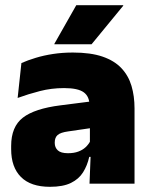

<svg xmlns="http://www.w3.org/2000/svg" viewBox="-20 -708 578 740"><path d="M325 0 330 -126 326.5 -130.5V-283.5L325 -301.5Q325 -336 302.8 -352.2Q280.5 -368.5 227 -368.5Q178.5 -368.5 133.8 -357Q89 -345.5 48 -330.5L62.5 -465Q87.5 -476 118 -485.2Q148.5 -494.5 184.5 -500Q220.5 -505.5 261 -505.5Q329.5 -505.5 375.2 -489.8Q421 -474 448 -445.2Q475 -416.5 486.8 -377Q498.5 -337.5 498.5 -290V0ZM172.5 12Q98.5 12 60.8 -25.8Q23 -63.5 23 -133V-145.5Q23 -219.5 68.2 -254.5Q113.5 -289.5 213 -302L338.5 -318L349 -217L242.5 -201.5Q213.5 -197.5 202.2 -187.8Q191 -178 191 -159V-157Q191 -139.5 202.8 -128.5Q214.5 -117.5 242 -117.5Q265 -117.5 281.8 -123.8Q298.5 -130 309.8 -140.5Q321 -151 327.5 -163.5L352.5 -103.5H324Q316.5 -70 300.2 -44Q284 -18 253.5 -3Q223 12 172.5 12ZM274 -688H455V-686L333 -537.5H189.5V-539Z"/></svg>

Font: Anek Gujarati Medium ExtraBold
Style: Regular
Weight: 800
Version: Version 1.003